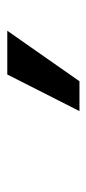

<svg xmlns="http://www.w3.org/2000/svg" viewBox="128 -926 243 540"><g transform="rotate(-90 250.0 -655.5)"><path d="M208 -554 311 -757H434L292 -554Z"/></g></svg>

Font: Mulish ExtraLight
Style: Bold
Weight: 700
Version: Version 3.603